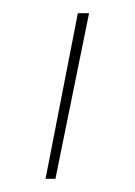

<svg xmlns="http://www.w3.org/2000/svg" viewBox="-20 -134 204 291"><path d="M49 137 98 -114H115L64 137Z"/></svg>

Font: Ysabeau SC Thin
Style: Regular
Weight: 200
Designer: Christian Thalmann (Catharsis Fonts)
Version: Version 0.003